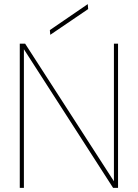

<svg xmlns="http://www.w3.org/2000/svg" viewBox="-20 -912 670 932"><path d="M76 0V-700H102L533 -32V-700H553V0H529L96 -673V0ZM224 -743 222 -766 406 -892 408 -868Z"/></svg>

Font: DM Sans 17pt Thin
Style: Regular
Weight: 250
Version: Version 4.004;gftools[0.9.30]